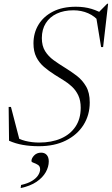

<svg xmlns="http://www.w3.org/2000/svg" viewBox="-20 -750 582 998"><path d="M500 -632.5Q474 -665.5 438.5 -681Q403 -696.5 361.5 -696.5Q312 -696.5 275.2 -679.2Q238.5 -662 218 -629.5Q197.5 -597 197.5 -552Q197.5 -511.5 214.5 -484.2Q231.5 -457 258.8 -437.2Q286 -417.5 317 -398.5Q348 -379.5 377.8 -357Q407.5 -334.5 427 -301.5Q446.5 -268.5 446.5 -217.5Q446.5 -152 414 -100.5Q381.5 -49 322.2 -19.5Q263 10 182.5 10Q137 10 98.8 3.2Q60.5 -3.5 27 -18.5L25 -194H37L85 -9.5L47.5 -47Q77.5 -26 112 -17.5Q146.5 -9 183.5 -9Q248 -9 296.5 -30Q345 -51 372.2 -91.5Q399.5 -132 399.5 -190Q399.5 -227.5 387 -254Q374.5 -280.5 354.2 -299.5Q334 -318.5 310 -333Q286 -347.5 263.5 -362Q233.5 -381 208.5 -402.5Q183.5 -424 168.8 -453.2Q154 -482.5 154 -524.5Q154 -578.5 180 -621.5Q206 -664.5 255.2 -689.8Q304.5 -715 374.5 -715Q419 -715 455.8 -703.8Q492.5 -692.5 523 -673.5L488.5 -681.5L537 -730.5H542L516 -505.5H505.5L478.5 -670ZM143.5 87Q143.5 72.5 157.5 58Q171.5 43.5 194 43.5Q212.5 43.5 223 55.5Q233.5 67.5 233.5 89Q233.5 117 217.8 145Q202 173 169.8 195Q137.5 217 87.5 227.5L89.5 211.5Q125 203.5 146.8 190Q168.5 176.5 178.5 160.5Q188.5 144.5 188.5 130Q188.5 114 177.2 107Q166 100 154.8 96.2Q143.5 92.5 143.5 87Z"/></svg>

Font: Newsreader 60pt Light
Style: Italic
Weight: 300
Italic angle: -17°
Designer: Hugues Gentile
Foundry: Production Type
Version: Version 1.003